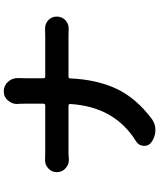

<svg xmlns="http://www.w3.org/2000/svg" viewBox="69 -898 861 1040"><g transform="rotate(-90 500.0 -378.5)"><path d="M595.7 -574.2Q595.7 -564.5 605.5 -564.5H821.3Q840.8 -564.5 862.3 -565.4Q864.3 -565.4 865.2 -565.4Q890.6 -565.4 910.2 -547.9Q929.7 -529.3 929.7 -502Q929.7 -474.6 910.2 -455.1Q890.6 -437.5 864.3 -437.5Q863.3 -437.5 862.3 -437.5Q837.9 -438.5 820.3 -438.5H604.5Q594.7 -438.5 594.7 -428.7Q588.9 -287.1 539.1 -179.7Q489.3 -72.3 374 13.7Q347.7 32.2 315.4 32.2Q313.5 32.2 311.5 32.2Q276.4 31.2 248 9.8Q229.5 -3.9 229.5 -27.3Q229.5 -56.6 253.9 -72.3Q441.4 -188.5 456.1 -428.7Q457 -432.6 454.1 -435.5Q451.2 -438.5 447.3 -438.5H202.1Q180.7 -438.5 156.2 -436.5Q154.3 -436.5 152.3 -436.5Q127 -436.5 107.4 -455.1Q86.9 -473.6 86.9 -502Q86.9 -529.3 107.4 -547.9Q126 -565.4 151.4 -565.4Q153.3 -565.4 155.3 -565.4Q178.7 -564.5 198.2 -564.5H448.2Q458 -564.5 458 -574.2V-671.9Q458 -689.5 457 -710.9Q456.1 -713.9 456.1 -716.8Q456.1 -744.1 474.6 -765.6Q494.1 -789.1 524.4 -789.1Q555.7 -789.1 577.1 -765.6Q596.7 -743.2 596.7 -712.9L595.7 -670.9Z"/></g></svg>

Font: Gen Jyuu GothicX Bold
Style: Bold
Weight: 700
Designer: Ryoko NISHIZUKA (kana &amp; ideographs); Paul D. Hunt (Latin, Greek &amp; Cyrillic); Wenlong ZHANG (bopomofo); Sandoll C
Version: Version 1.058.20140828